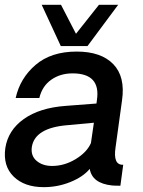

<svg xmlns="http://www.w3.org/2000/svg" viewBox="-23 -770 591 796"><path d="M229 -579.1 149.9 -750H230L292 -629.9L387.2 -750H466.8L339.8 -579.1ZM158.2 5.9Q78.1 5.9 33.4 -38.1Q-11.2 -82 -1 -155.8Q10.3 -230 75.7 -276.6Q141.1 -323.2 250 -331.1L377 -340.8L378.9 -356Q395 -465.8 277.8 -465.8Q227.1 -465.8 189.5 -439.5Q151.9 -413.1 140.1 -363.8H42Q60.1 -445.8 124.5 -501Q189 -556.2 294.9 -556.2Q396 -556.2 446.5 -504.2Q497.1 -452.1 482.9 -354L456.1 -159.2Q444.8 -85 487.8 -86.9L476.1 0Q454.1 0 441.9 -1Q358.9 -9.8 349.1 -69.8Q321.3 -36.6 268.8 -15.4Q216.3 5.9 158.2 5.9ZM192.9 -82Q243.7 -82 290.3 -110.1Q336.9 -138.2 354 -176.8L366.2 -261.2L255.9 -251Q121.1 -239.7 108.9 -160.2Q104 -124 128.9 -103Q153.8 -82 192.9 -82Z"/></svg>

Font: Oakes Grotesk
Style: Medium Italic
Weight: 500
Designer: Samuel Oakes
Foundry: Samuel Oakes
Version: Version 1.0 | wf-rip DC20170320